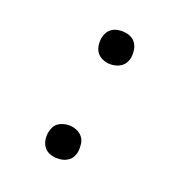

<svg xmlns="http://www.w3.org/2000/svg" viewBox="-102 -623 704 726"><g transform="rotate(20 250.0 -260.0)"><path d="M203 8Q187 8 172.5 2.5Q158 -3 149 -15Q140 -27 137.5 -42.5Q135 -58 138 -74Q140 -85 145.5 -95.5Q151 -106 160.5 -112.5Q170 -119 181 -122Q192 -125 203 -125Q219 -125 233.5 -119Q248 -113 257.5 -101.5Q267 -90 269 -74Q271 -58 269 -42Q267 -31 261.5 -21Q256 -11 246 -4Q236 3 225 5.5Q214 8 203 8ZM270 -395Q254 -395 239.5 -401Q225 -407 216 -418.5Q207 -430 204.5 -446Q202 -462 205 -478Q207 -489 212.5 -499Q218 -509 227.5 -516Q237 -523 248 -525.5Q259 -528 270 -528Q286 -528 300.5 -522.5Q315 -517 324 -505Q333 -493 335.5 -477.5Q338 -462 336 -446Q334 -435 328 -424.5Q322 -414 312.5 -407.5Q303 -401 292 -398Q281 -395 270 -395Z"/></g></svg>

Font: Iosevka Aile Light Oblique
Style: Regular
Weight: 300
Italic angle: -9°
Designer: Belleve Invis
Foundry: Belleve Invis
Version: Version 31.1.0; ttfautohint (v1.8.4)